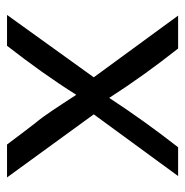

<svg xmlns="http://www.w3.org/2000/svg" viewBox="-10 -530 539 560"><g transform="rotate(90 260.0 -249.5)"><path d="M401 0H497L313 -253L493 -499H409C356 -431 308 -364 265 -298C222 -365 174 -432 121 -499H25L205 -253L23 0H113C166 -68 214 -135 256 -202C292 -147 316 -109 338 -83C348 -70 369 -43 401 0Z"/></g></svg>

Font: All Genders v4 Light
Style: Regular
Weight: 300
Designer: Rassam Alawdi
Foundry: Rassam Art
Version: Version 3.100;FEAKit 1.0